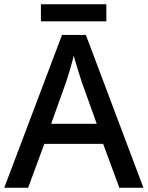

<svg xmlns="http://www.w3.org/2000/svg" viewBox="-20 -881 694 901"><path d="M479 -861H172V-781H479ZM540 0H653L383 -717H271L0 0H112L188 -206H464ZM362 -501 434 -300H220L292 -501C300 -524 316 -578 326 -619C334 -589 355 -522 362 -501Z"/></svg>

Font: Noto Sans Bamum Medium
Style: Regular
Weight: 500
Designer: Monotype Design Team
Foundry: Monotype Imaging Inc.
Version: Version 2.002